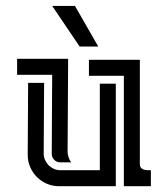

<svg xmlns="http://www.w3.org/2000/svg" viewBox="-20 -643 580 663"><path d="M132.3 -356.9Q132.3 -295.9 131.6 -235.1Q130.9 -174.3 130.9 -113.3Q130.9 -101.1 135.5 -90.6Q140.1 -80.1 147.9 -72.3Q155.8 -64.5 166.3 -59.8Q176.8 -55.2 189 -55.2H324.7V-354H379.9V0H184.1Q161.6 0 141.8 -8.5Q122.1 -17.1 107.4 -31.7Q92.8 -46.4 84.2 -66.2Q75.7 -85.9 75.7 -108.4Q75.7 -170.9 76.4 -232.7Q77.1 -294.4 77.1 -356.9ZM462.9 -436.5V-76.7Q462.9 -68.4 466.6 -64Q470.2 -59.6 475.8 -57.6Q481.4 -55.7 488.3 -55.4Q495.1 -55.2 501 -55.2V0H407.7V-381.3H287.1V-436.5ZM213.4 -120.6Q213.4 -100.1 225.6 -82.5H187.5Q175.3 -82.5 167 -91.3Q158.7 -100.1 158.7 -111.8Q158.7 -180.2 159.4 -248.3Q160.2 -316.4 160.2 -384.8H39.1V-439.9H215.3ZM238.8 -622.6 319.3 -482.4H254.9L160.2 -622.6Z"/></svg>

Font: Isar CAT
Style: Regular
Weight: 400
Designer: Digitized by Peter Wiegel
Foundry: CAT-Fonts, Peter Wiegel
Version: Version 1.000; ttfautohint (v1.3)